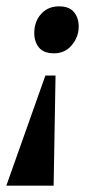

<svg xmlns="http://www.w3.org/2000/svg" viewBox="-35 -585 298 605"><path d="M135 -417Q103 -417 88 -435Q73 -453 73 -481Q73 -517 94.5 -541Q116 -565 151 -565Q183 -565 198 -547Q213 -529 213 -501Q213 -469 191.5 -443Q170 -417 135 -417ZM-15 0 108 -347H140L134 0Z"/></svg>

Font: Spectral SC ExtraBold
Style: Italic
Weight: 800
Italic angle: -10°
Designer: Jean-Baptiste Levee
Foundry: Production Type
Version: Version 2.001